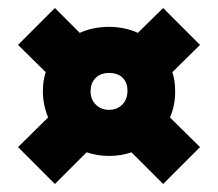

<svg xmlns="http://www.w3.org/2000/svg" viewBox="-20 -595 544 479"><path d="M252 -206Q223 -206 196 -215L117 -136L25 -228L100 -302Q87 -334 87 -367Q87 -394 94 -415L25 -483L117 -575L179 -513Q212 -528 252 -528Q291 -528 324 -513L387 -575L479 -483L410 -415Q417 -394 417 -367Q417 -331 404 -302L479 -228L387 -136L308 -215Q282 -206 252 -206ZM252 -321Q272 -321 285 -334Q298 -347 298 -369Q298 -389 286 -401Q274 -413 252 -413Q231 -413 218.5 -400.5Q206 -388 206 -367Q206 -347 219 -334Q232 -321 252 -321Z"/></svg>

Font: Tilda Sans Black
Style: Regular
Weight: 900
Designer: ParaType Ltd
Foundry: ParaType Ltd
Version: Version 1.009